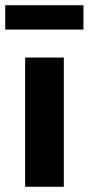

<svg xmlns="http://www.w3.org/2000/svg" viewBox="-31 -714 339 734"><path d="M213 -494V0H65V-494ZM288 -694V-601H-11V-694Z"/></svg>

Font: Exo 2
Style: Bold
Weight: 700
Designer: Natanael Gama
Foundry: Natanael Gama
Version: Version 2.010